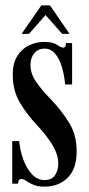

<svg xmlns="http://www.w3.org/2000/svg" viewBox="-20 -684 330 715"><path d="M145.5 11Q120 11 104 4Q88 -3 77.8 -10.2Q67.5 -17.5 59.5 -17.5Q48 -17.5 47 0H25.5V-158.5H51.5Q55 -122 67.2 -88.8Q79.5 -55.5 99.5 -34.5Q119.5 -13.5 145.5 -13.5Q173.5 -13.5 185.2 -32Q197 -50.5 197 -74.5Q197 -108.5 175.5 -143.8Q154 -179 119.5 -216Q79 -259 53.2 -303.2Q27.5 -347.5 27.5 -406.5Q27.5 -449 44.8 -476Q62 -503 88.8 -515.5Q115.5 -528 145 -528Q177 -528 192 -517.2Q207 -506.5 216 -506.5Q225 -506.5 226 -523.5H248.5V-369.5H222.5Q219.5 -404 210.5 -434.5Q201.5 -465 185.5 -484Q169.5 -503 146 -503Q122.5 -503 108 -486.2Q93.5 -469.5 93.5 -441.5Q93.5 -409.5 114.5 -379.2Q135.5 -349 169.5 -314Q210 -271.5 237.8 -226.2Q265.5 -181 265.5 -120.5Q265.5 -55 232 -22Q198.5 11 145.5 11ZM60.5 -558 134 -664H166L239 -558H211.5L149.5 -628L88 -558Z"/></svg>

Font: Imbue 50pt SemiBold
Style: Regular
Weight: 600
Designer: Tyler Finck
Foundry: Etcetera Type Company
Version: Version 1.102; ttfautohint (v1.8.3)